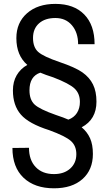

<svg xmlns="http://www.w3.org/2000/svg" viewBox="-20 -741 577 1002"><path d="M483.4 -210.4C483.4 -245.9 477.4 -275.9 465.3 -300.3C453.3 -324.7 435 -345.6 410.4 -363C385.8 -380.5 345.7 -398.6 290 -417.5C234.4 -436.4 197.5 -453.9 179.4 -470C161.4 -486.1 152.3 -510.4 152.3 -543C152.3 -575.2 162.8 -600.6 183.6 -619.1C204.4 -637.7 232.9 -647 269 -647C305.2 -647 334 -634.3 355.5 -608.9C377 -583.5 387.7 -550.6 387.7 -510.3H473.6C473.6 -577 455.6 -628.7 419.7 -665.5C383.7 -702.3 333.5 -720.7 269 -720.7C207.5 -720.7 158.2 -704.4 121.1 -671.9C84 -639.3 65.4 -596 65.4 -542C65.4 -481.8 84.5 -435.2 122.6 -402.3C98.8 -389 80.3 -371 67.1 -348.4C54 -325.8 47.4 -299.3 47.4 -269C47.4 -217 61.2 -175 88.9 -143.1C116.5 -111.2 166 -84 237.3 -61.5C293.3 -41 330.8 -22.3 349.9 -5.4C368.9 11.6 378.4 34.5 378.4 63.5C378.4 94.4 367.8 119.5 346.4 138.7C325.1 157.9 296.9 167.5 261.7 167.5C221.4 167.5 189.5 155.3 166.3 130.9C143 106.4 131.3 72.9 131.3 30.3L44.9 31.2C44.9 98.3 64.3 150.1 103 186.8C141.8 223.4 194.7 241.7 261.7 241.7C324.9 241.7 374.5 225.6 410.6 193.4C446.8 161.1 464.8 117.5 464.8 62.5C464.8 29.9 459.9 2.6 450 -19.5C440 -41.7 425.5 -60.7 406.2 -76.7C457.7 -104 483.4 -148.6 483.4 -210.4ZM257.8 -337.4C313.8 -315.9 351 -296.4 369.4 -278.8C387.8 -261.2 397 -238 397 -209C397 -186.8 391.8 -167.7 381.6 -151.6C371.3 -135.5 356.4 -123.9 336.9 -116.7C321.9 -123.5 300.1 -131.7 271.5 -141.1C214.8 -161 177.7 -179.2 160.2 -195.8C142.6 -212.4 133.8 -237.1 133.8 -270C133.8 -318.5 152.7 -349.1 190.4 -361.8C207.7 -354.3 230.1 -346.2 257.8 -337.4Z"/></svg>

Font: Roboto Condensed
Style: Regular
Weight: 400
Designer: Google
Version: Version 2.134; 2016